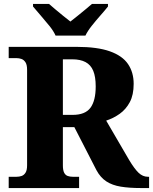

<svg xmlns="http://www.w3.org/2000/svg" viewBox="-20 -951 774 971"><path d="M24 0V-57H64Q77 -57 89 -61Q101 -65 109 -77.5Q117 -90 117 -115V-598Q117 -624 108.5 -636.5Q100 -649 88 -653Q76 -657 64 -657H24V-714H368Q472 -714 535.5 -691.5Q599 -669 627.5 -627Q656 -585 656 -527Q656 -471 636.5 -434.5Q617 -398 585.5 -375.5Q554 -353 517 -341L633 -142Q660 -97 681 -77Q702 -57 728 -57H734V0H693Q634 0 591 -7Q548 -14 518 -33.5Q488 -53 468 -90L356 -308H298V-115Q298 -90 304.5 -77.5Q311 -65 322.5 -61Q334 -57 348 -57H380V0ZM347 -370Q411 -370 437.5 -406Q464 -442 464 -514Q464 -563 451.5 -593Q439 -623 412.5 -637Q386 -651 346 -651H298V-370ZM261 -771Q251 -794 229.5 -820.5Q208 -847 185.5 -873Q163 -899 147 -918V-931H228Q240 -921 259.5 -904Q279 -887 300 -870.5Q321 -854 336 -842Q351 -854 372 -870.5Q393 -887 413 -904Q433 -921 445 -931H526V-918Q511 -899 488 -873Q465 -847 444 -820.5Q423 -794 412 -771Z"/></svg>

Font: Noto Serif Gujarati ExtraBold
Style: Regular
Weight: 800
Version: Version 2.102